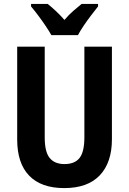

<svg xmlns="http://www.w3.org/2000/svg" viewBox="-20 -953 660 983"><path d="M553 -240Q553 -121 491 -55.5Q429 10 309 10Q191 10 129.5 -53.5Q68 -117 68 -239V-714H209V-249Q209 -175 234.5 -144Q260 -113 310 -113Q363 -113 387.5 -144.5Q412 -176 412 -250V-714H553ZM243 -773Q232 -793 213.5 -820.5Q195 -848 175 -874.5Q155 -901 139 -920V-933H224Q243 -918 265.5 -897Q288 -876 310 -851Q333 -878 355 -897Q377 -916 398 -933H482V-920Q467 -901 447 -875Q427 -849 408.5 -821.5Q390 -794 379 -773Z"/></svg>

Font: Noto Sans Condensed
Style: Bold
Weight: 700
Width: 3
Designer: Monotype Design Team
Foundry: Monotype Imaging Inc.
Version: Version 2.013; ttfautohint (v1.8.4.7-5d5b)